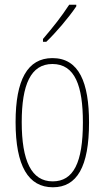

<svg xmlns="http://www.w3.org/2000/svg" viewBox="-20 -783 443 813"><path d="M303 -756V-763H273C239 -711 207 -671 162 -618V-606H176C215 -643 270 -707 303 -756ZM357 -264C357 -433 315 -537 202 -537C96 -537 46 -444 46 -266C46 -80 100 10 204 10C306 10 357 -77 357 -264ZM72 -266C72 -424 110 -512 202 -512C298 -512 331 -418 331 -265C331 -94 291 -15 203 -15C113 -15 72 -102 72 -266Z"/></svg>

Font: Noto Sans Devanagari ExtraCondensed Thin
Style: Regular
Weight: 100
Width: 2
Designer: Jelle Bosma - Monotype Design Team
Foundry: Monotype Imaging Inc.
Version: Version 2.004